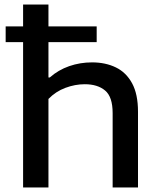

<svg xmlns="http://www.w3.org/2000/svg" viewBox="-20 -828 705 848"><path d="M82 0V-642H5V-711.5H82V-808H194V-711.5H407V-642H194V-486H200Q237.5 -519 285.5 -535.8Q333.5 -552.5 386.5 -552.5Q446 -552.5 491.8 -530.2Q537.5 -508 563.5 -460Q589.5 -412 589.5 -334.5V0H477.5V-328.5Q477.5 -400.5 444.2 -428.2Q411 -456 354.5 -456Q311.5 -456 268.8 -440Q226 -424 194 -391V0Z"/></svg>

Font: Encode Sans Exp Md
Style: Regular
Weight: 500
Width: 7
Designer: Multiple Designers
Foundry: Impallari Type
Version: Version 3.002; ttfautohint (v1.8.3) -l 8 -r 50 -G 200 -x 14 